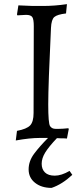

<svg xmlns="http://www.w3.org/2000/svg" viewBox="-20 -666 401 927"><path d="M68.8 -640.1Q134.8 -637.2 139.2 -637.2H188Q243.2 -637.2 303.2 -646L298.8 -601.1Q256.8 -596.2 242.4 -584Q228 -571.8 226.1 -530.8Q212.9 -253.9 212.9 -162.1Q212.9 -70.3 221.7 -57.1Q230.5 -43.9 248 -43.9H265.1Q282.2 -43.9 310.1 -46.9L312 -43L303.2 2.9Q297.9 2 290 2H277.3Q265.1 2 254.9 1Q215.8 42 198.5 70.1Q181.2 98.1 181.2 124.5Q181.2 150.9 197 166.5Q212.9 182.1 244.6 182.1Q276.4 182.1 315.9 159.2L329.1 178.2Q279.8 224.1 229 241.2Q180.2 241.2 149.2 216.6Q118.2 191.9 118.2 151.9Q118.2 111.8 145 75.9Q171.9 40 211.9 0H171.9Q124 0 56.2 12.2L62 -34.2Q108.9 -43 125.5 -60.5Q142.1 -78.1 142.1 -120.1L143.1 -540Q143.1 -572.3 136 -583.3Q128.9 -594.2 106 -594.2L79.1 -592.8Q71.3 -591.8 64 -591.8L62 -596.2Z"/></svg>

Font: Alegreya-Regular
Style: Regular
Weight: 400
Designer: Juan Pablo del Peral
Foundry: Juan Pablo del Peral
Version: Version 1.003